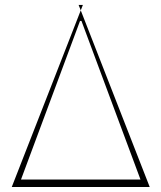

<svg xmlns="http://www.w3.org/2000/svg" viewBox="-20 -747 644 767"><path d="M27 0 302.6 -705.6 294 -727.3H311.1L302.6 -705.6L578.1 0ZM63.9 -29.8H541.2L305.4 -663.4H299.7Z"/></svg>

Font: Inter Thin BETA
Style: Regular
Weight: 100
Designer: Rasmus Andersson
Foundry: rsms
Version: Version 3.011;git-f93a4a705